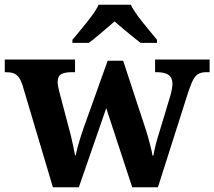

<svg xmlns="http://www.w3.org/2000/svg" viewBox="-23 -786 900 806"><path d="M71 -430Q64 -451 55 -462.5Q46 -474 33.5 -478.5Q21 -483 1 -483H-3V-536H292V-483H279Q249 -483 234 -474.5Q219 -466 219 -441Q219 -433 221.5 -420.5Q224 -408 227 -397L261 -268Q268 -244 274 -219Q280 -194 284.5 -172Q289 -150 292 -134H295Q298 -150 303 -169Q308 -188 314.5 -208Q321 -228 327 -246L429 -531H494L591 -236Q595 -223 599 -209Q603 -195 606.5 -181Q610 -167 613 -154.5Q616 -142 617 -133H621Q625 -157 631.5 -182Q638 -207 648 -238L692 -384Q696 -397 698.5 -411.5Q701 -426 701 -434Q701 -460 684.5 -471.5Q668 -483 635 -483H628V-536H857V-483H844Q825 -483 812 -477Q799 -471 789.5 -454Q780 -437 769 -405L640 0H532L423 -332L308 0H199ZM281 -619Q297 -638 318.5 -664Q340 -690 360.5 -717Q381 -744 391 -766H526Q537 -744 557 -717Q577 -690 599 -664Q621 -638 636 -619V-606H567Q553 -617 533 -633Q513 -649 493 -666Q473 -683 458 -696Q443 -683 423 -666Q403 -649 384 -633Q365 -617 350 -606H281Z"/></svg>

Font: Noto Serif Khmer
Style: Bold
Weight: 700
Version: Version 2.003